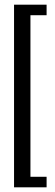

<svg xmlns="http://www.w3.org/2000/svg" viewBox="-20 -780 234 820"><path d="M40 20V-760H179V-715H110V-25H179V20Z"/></svg>

Font: Exetegue
Style: Regular
Weight: 400
Designer: Fábio Duarte Martins
Foundry: Fábio Duarte Martins
Version: Version 0.001